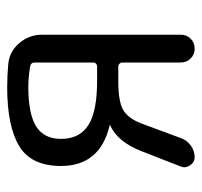

<svg xmlns="http://www.w3.org/2000/svg" viewBox="-34 -534 567 540"><g transform="rotate(-90 250.0 -263.5)"><path d="M129.9 -376Q129.9 -323.2 168.9 -298.8Q208 -274.4 292 -274.4H334Q337.9 -274.4 341.3 -277.3Q344.7 -280.3 344.7 -285.2V-450.2Q344.7 -460.9 333 -462.9Q302.7 -467.8 275.4 -467.8Q200.2 -467.8 165 -445.8Q129.9 -423.8 129.9 -376ZM78.1 0Q64.5 0 55.7 -12.7Q46.9 -25.4 51.8 -38.1L95.7 -150.4Q121.1 -215.8 167 -237.3Q168.9 -237.3 168.9 -238.3Q168.9 -239.3 167 -239.3Q53.7 -266.6 53.7 -376Q53.7 -460 109.9 -493.7Q166 -527.3 275.4 -527.3Q306.6 -527.3 338.9 -524.4Q375 -521.5 398.9 -493.7Q422.9 -465.8 422.9 -428.7V-39.1Q422.9 -22.5 411.6 -11.2Q400.4 0 383.8 0Q367.2 0 356 -11.2Q344.7 -22.5 344.7 -39.1V-203.1Q344.7 -208 341.3 -211.4Q337.9 -214.8 334 -214.8H292Q236.3 -214.8 212.4 -201.7Q188.5 -188.5 173.8 -151.4L131.8 -38.1Q126 -21.5 110.8 -10.7Q95.7 0 78.1 0Z"/></g></svg>

Font: Rounded-X Mgen+ 1mn regular
Style: Regular
Weight: 400
Designer: [Source Han Sans]
Ryoko NISHIZUKA  (kana & ideographs); Paul D. Hunt (Latin, Greek & Cyrillic); Wenlong ZHANG  (bopomofo
Version: Version 1.059.20150602